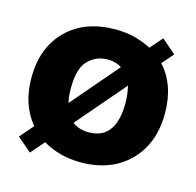

<svg xmlns="http://www.w3.org/2000/svg" viewBox="-86 -613 745 729"><g transform="rotate(15 286.5 -249.0)"><path d="M287 -106Q394 -106 394 -250Q394 -282 386 -316L223 -126Q249 -106 287 -106ZM185 -194 342 -377Q318 -392 287 -392Q242 -392 210 -360Q179 -329 179 -250Q179 -218 185 -194ZM549 -250Q549 -131 477.5 -59.5Q406 12 287 12Q204 12 138 -27L92 26L36 -22L82 -75Q24 -145 24 -250Q24 -369 95 -439.5Q166 -510 287 -510Q362 -510 427 -476L469 -524L525 -476L486 -431Q549 -362 549 -250Z"/></g></svg>

Font: Atkinson Hyperlegible Pro
Style: Bold
Weight: 700
Designer: Elliott Scott, Megan Eiswerth, Linus Boman, Theodore Petrosky, Jacob Perez
Foundry: Braille Institute
Version: Version 1.5.1